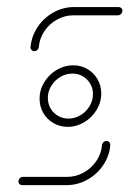

<svg xmlns="http://www.w3.org/2000/svg" viewBox="-20 -539 376 559"><path d="M250.7 -265.2Q250.7 -281.5 242.8 -295.2Q234.8 -308.9 221.1 -316.9Q207.4 -324.8 190.7 -324.8Q172.2 -324.8 155.7 -315Q139.3 -305.2 129.3 -288.9Q119.3 -272.6 119.3 -254.1Q119.3 -237.4 127.2 -223.5Q135.2 -209.6 148.9 -201.7Q162.6 -193.7 179.3 -193.7Q197.8 -193.7 214.3 -203.5Q230.7 -213.3 240.7 -229.8Q250.7 -246.3 250.7 -265.2ZM95.2 -251.9Q95.2 -277.4 108.9 -299.8Q122.6 -322.2 145.2 -335.6Q167.8 -348.9 193 -348.9Q215.6 -348.9 234.4 -338Q253.3 -327 264.1 -308.1Q274.8 -289.3 274.8 -266.7Q274.8 -241.1 261.1 -218.7Q247.4 -196.3 225 -183Q202.6 -169.6 177.4 -169.6Q154.4 -169.6 135.6 -180.6Q116.7 -191.5 105.9 -210.4Q95.2 -229.3 95.2 -251.9ZM290 -128.5Q294.8 -128.5 298.1 -125Q301.5 -121.5 301.1 -116.3Q298.5 -84.8 280.4 -58Q262.2 -31.1 233.9 -15.6Q205.6 0 174.1 0H44.8Q40 0 36.9 -3Q33.7 -5.9 33.7 -10.7Q33.7 -16.3 37.6 -20.2Q41.5 -24.1 46.7 -24.1H175.9Q201.1 -24.1 223.5 -36.5Q245.9 -48.9 260.4 -70Q274.8 -91.1 277 -116.3Q277.4 -121.1 281.1 -124.8Q284.8 -128.5 290 -128.5ZM80 -390Q75.2 -390 71.9 -393.5Q68.5 -397 68.9 -402.2Q71.9 -434.1 89.8 -460.7Q107.8 -487.4 135.9 -503Q164.1 -518.5 195.6 -518.5H325.2Q330 -518.5 333.1 -515.6Q336.3 -512.6 336.3 -507.8Q336.3 -502.2 332.4 -498.3Q328.5 -494.4 323.3 -494.4H193.7Q168.5 -494.4 146.1 -482Q123.7 -469.6 109.4 -448.5Q95.2 -427.4 93 -402.2Q92.6 -397.4 88.9 -393.7Q85.2 -390 80 -390Z"/></svg>

Font: 26F Galaxy Sans Thin
Style: Italic
Weight: 100
Italic angle: -4.99998°
Designer: C₂₉H₂₅N₃O₅
Version: Version 1.200